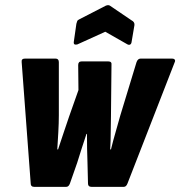

<svg xmlns="http://www.w3.org/2000/svg" viewBox="-20 -724 698 744"><path d="M112 0Q99 0 99 -13L64 -483Q62 -497 77 -497H195Q208 -497 208 -483V-278Q208 -248 206 -212.5Q204 -177 202 -145H205Q216 -178 226.5 -209.5Q237 -241 248 -273L284 -375L283 -472Q283 -486 296 -486H400Q414 -486 412 -472L410 -274Q409 -242 409 -210.5Q409 -179 407 -145H410Q418 -178 427.5 -210.5Q437 -243 446 -276L509 -483Q514 -497 525 -497H647Q654 -497 657 -493Q660 -489 657 -483L474 -13Q469 0 460 0H334Q321 0 321 -13L319 -94Q318 -121 317.5 -148Q317 -175 317 -205H315Q306 -177 296.5 -148.5Q287 -120 279 -93L251 -13Q246 0 237 0ZM280 -552Q273 -550 269 -552Q265 -554 266 -562L276 -632Q278 -640 279.5 -643Q281 -646 287 -649L390 -702Q400 -706 406 -702L490 -645Q502 -639 501 -627L490 -562Q489 -554 484.5 -551.5Q480 -549 474 -552L388 -601Z"/></svg>

Font: Sofia Sans Condensed Black
Style: Italic
Weight: 900
Italic angle: -9°
Version: Version 4.100